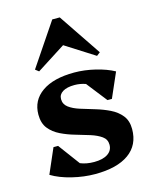

<svg xmlns="http://www.w3.org/2000/svg" viewBox="-120 -871 769 964"><g transform="rotate(-15 264.5 -389.0)"><path d="M254 14Q196 14 134.5 -1Q73 -16 30 -42L86 -171H110L193 -59Q224 -46 265 -46Q310 -46 335.5 -63Q361 -80 361 -110Q361 -138 338.5 -154Q316 -170 281.5 -181Q247 -192 208 -203Q169 -214 134 -231Q99 -248 77 -275.5Q55 -303 55 -348Q55 -422 115 -464Q175 -506 283 -506Q336 -506 392 -492.5Q448 -479 488 -457L432 -329H409L326 -435Q298 -445 268 -445Q229 -445 207 -431.5Q185 -418 185 -394Q185 -367 207 -350.5Q229 -334 264 -323Q299 -312 338 -300.5Q377 -289 412 -272Q447 -255 469 -227.5Q491 -200 491 -157Q491 -74 429.5 -30Q368 14 254 14ZM115 -557 97 -571 246 -792H285L434 -571L416 -557L265 -653Z"/></g></svg>

Font: Platypi SemiBold
Style: Regular
Weight: 600
Designer: David Sargent
Foundry: Bolt Cutter Type
Version: Version 1.200; ttfautohint (v1.8.4.7-5d5b)